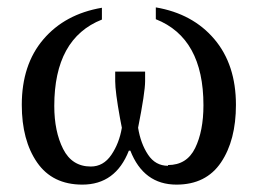

<svg xmlns="http://www.w3.org/2000/svg" viewBox="-20 -491 698 520"><path d="M435 -42V-44Q486 -44 508.5 -90Q531 -136 531 -206Q531 -388 402 -439V-471Q502 -454 560.5 -385Q619 -316 619 -207Q619 -111 578.5 -51Q538 9 458 9Q369 9 333 -83H329Q293 9 203 9Q122 9 80.5 -51Q39 -111 39 -207Q39 -316 97.5 -384.5Q156 -453 256 -470V-438Q127 -387 127 -204Q127 -135 151 -87.5Q175 -40 226 -40Q260 -40 281.5 -71.5Q303 -103 310 -145L305 -171Q292 -243 292 -271V-297H373V-271Q373 -241 354 -145Q361 -102 381 -72Q401 -42 435 -42Z"/></svg>

Font: Libra Serif Modern
Style: Regular
Weight: 400
Designer: Stefan Peev, Context Ltd
Foundry: Stefan Peev, Context Ltd
Version: Version 1.000